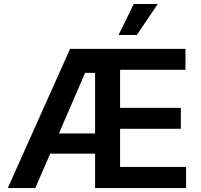

<svg xmlns="http://www.w3.org/2000/svg" viewBox="-20 -955 1019 975"><path d="M335.9 -707H921.9V-600.6H589.8V-407.2H898.4V-300.8H589.8V-107.4H924.8V0H462.9V-174.8H234.9L159.2 0H19.5ZM462.9 -277.3V-585H412.1L279.3 -277.3ZM659.2 -934.6H781.2L674.8 -777.3H582Z"/></svg>

Font: Pretendard SemiBold
Style: Regular
Weight: 600
Designer: Base glyphs from Inter by Rasmus Andersson; Hangeul glyphs from Noto Sans CJK(Source Han Sans) by Jang Soo-young and Kan
Foundry: Kil Hyung-jin
Version: Version 1.309